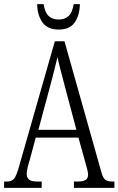

<svg xmlns="http://www.w3.org/2000/svg" viewBox="-20 -915 577 935"><path d="M0 0V-31H14Q38 -31 49.5 -46Q61 -61 75 -112L247 -714H294L475 -72Q482 -48 493 -39.5Q504 -31 529 -31H537V0H340V-31H359Q387 -31 398 -39.5Q409 -48 409 -65Q409 -74 404.5 -91.5Q400 -109 395 -126L362 -245H154L125 -137Q120 -122 115 -101Q110 -80 110 -68Q110 -51 121 -41Q132 -31 162 -31H183V0ZM167 -283H352L298 -486Q285 -537 275 -574Q265 -611 260 -637Q254 -610 244.5 -574Q235 -538 225 -499ZM266 -771Q212 -771 187 -805.5Q162 -840 161 -895H192Q199 -854 217 -837Q235 -820 266 -820Q295 -820 313.5 -836.5Q332 -853 339 -895H369Q368 -840 343.5 -805.5Q319 -771 266 -771Z"/></svg>

Font: Noto Serif Tamil ExtraCondensed Light
Style: Regular
Weight: 300
Width: 2
Designer: Indian Type Foundry, Tom Grace, and the Monotype Design Team
Foundry: Monotype Imaging Inc.
Version: Version 2.004; ttfautohint (v1.8.4.7-5d5b)